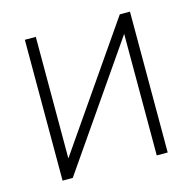

<svg xmlns="http://www.w3.org/2000/svg" viewBox="-85 -626 713 711"><g transform="rotate(-15 271.5 -270.0)"><path d="M434 -540H473V0H431V-466L109 0H70V-540H112V-74Z"/></g></svg>

Font: Manrope Variable Light
Style: Regular
Weight: 200
Designer: Mikhail Sharanda
Foundry: Mikhail Sharanda
Version: Version 4.505